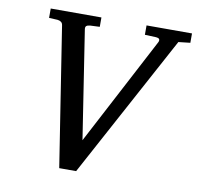

<svg xmlns="http://www.w3.org/2000/svg" viewBox="-77 -751 871 847"><g transform="rotate(10 358.0 -327.5)"><path d="M663.1 -623 317.9 16.1H242.2L145 -606.9Q143.6 -616.7 137.2 -621.3Q130.9 -626 121.1 -627L83 -628.9V-670.9H310.1V-628.9L267.1 -627Q255.9 -626 250.7 -621.8Q245.6 -617.7 247.1 -606.9L321.8 -123L576.2 -606.9Q580.1 -614.7 577.6 -620.4Q575.2 -626 561 -627L512.2 -628.9V-670.9H715.8V-628.9Z"/></g></svg>

Font: Charis SIL Eur
Style: Italic
Weight: 400
Italic angle: -11°
Foundry: SIL International
Version: Version 5.000